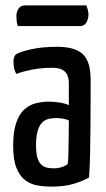

<svg xmlns="http://www.w3.org/2000/svg" viewBox="-20 -684 394 714"><path d="M172 10Q144 10 118.5 5.5Q93 1 73 -14.5Q53 -30 41 -60Q29 -90 29 -142Q29 -194 40 -226.5Q51 -259 70 -276.5Q89 -294 113 -300Q137 -306 162 -306Q178 -306 199.5 -303Q221 -300 236 -293Q236 -293 236 -307Q236 -321 236 -339.5Q236 -358 236 -372Q236 -396 228.5 -408.5Q221 -421 207.5 -426.5Q194 -432 174 -432Q135 -432 99 -425Q63 -418 41 -409Q34 -421 32 -433.5Q30 -446 30 -456Q30 -463 32.5 -471Q35 -479 41 -483Q54 -491 95 -500.5Q136 -510 193 -510Q258 -510 287.5 -483Q317 -456 317 -388V-335Q317 -278 316.5 -220.5Q316 -163 315 -112.5Q314 -62 311 -24Q291 -12 256 -1Q221 10 172 10ZM180 -58Q196 -58 211 -63Q226 -68 232 -75Q234 -91 234.5 -119Q235 -147 235.5 -178Q236 -209 236 -236Q226 -241 212.5 -243Q199 -245 189 -245Q173 -245 159.5 -241.5Q146 -238 136 -227.5Q126 -217 120 -197Q114 -177 114 -144Q114 -117 118.5 -100Q123 -83 132 -73.5Q141 -64 153 -61Q165 -58 180 -58ZM46 -587Q43 -597 42 -606Q41 -615 41 -624Q41 -641 49.5 -652.5Q58 -664 74 -664H301Q305 -654 307 -645.5Q309 -637 309 -629Q308 -610 300 -598.5Q292 -587 278 -587Z"/></svg>

Font: Yanone Kaffeesatz
Style: Regular
Weight: 400
Designer: Yanone (Cyrillic: Daniel Pouzeot, Huerta Tipografica, and Cyreal)
Foundry: Yanone
Version: Version 2.003